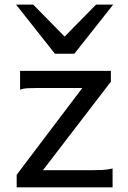

<svg xmlns="http://www.w3.org/2000/svg" viewBox="-20 -801 548 821"><path d="M454.1 -498V-451.7L163.6 -73.2H373.5Q395 -73.2 417.2 -74.2Q439.5 -75.2 461.4 -80.6V0H51.3V-53.7L332 -424.8H141.6Q119.6 -424.8 99.6 -423.8Q79.6 -422.9 65.9 -417.5V-498ZM122.1 -781.2 256.3 -644.5 390.6 -781.2H463.9L297.9 -571.3H214.8L48.8 -781.2Z"/></svg>

Font: Andika Basic
Style: Regular
Weight: 400
Designer: Annie Olsen & Victor Gaultney
Foundry: SIL International
Version: Version 1.000